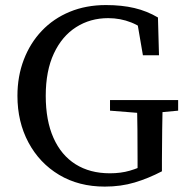

<svg xmlns="http://www.w3.org/2000/svg" viewBox="-20 -704 722 740"><path d="M533.6 -267.2 404 -277.5V-318.3H666.6V-277.5L556.2 -267.2ZM604.1 -87.6V-43.8Q552.1 -16.6 499.1 -0.7Q446 15.2 383.8 15.2Q283.6 15.2 207.9 -30.1Q132.3 -75.3 89.7 -154.8Q47.2 -234.2 47.2 -334.7Q47.2 -409.9 71.7 -473.9Q96.1 -537.9 141.2 -585.3Q186.2 -632.7 249 -658.6Q311.7 -684.5 388.2 -684.5Q449.5 -684.5 498.1 -673Q546.7 -661.5 588.8 -636.6L592.8 -491H530.8L505.3 -639.6L567.7 -619.9V-563.2Q527.9 -600.7 485.9 -617.4Q444 -634.1 396.9 -634.1Q327.8 -634.1 273.3 -599.3Q218.8 -564.6 187.6 -497.8Q156.3 -430.9 156.3 -334.7Q156.3 -239.5 186.1 -172.6Q215.9 -105.7 271.3 -70.9Q326.7 -36.1 403.4 -36.1Q445.7 -36.1 480.1 -46.1Q514.6 -56 556.9 -76.8L510.2 -28.8V-87.8Q510.2 -145 509.7 -203.1Q509.2 -261.1 507.2 -318.3H607.1Q606.1 -262.1 605.1 -204.5Q604.1 -146.8 604.1 -87.6Z"/></svg>

Font: Adobe Variable Font Prototype
Style: Regular
Weight: 389
Designer: Frank Grießhammer
Foundry: Adobe
Version: Version 1.004;hotconv 1.0.113;makeotfexe 2.5.65598